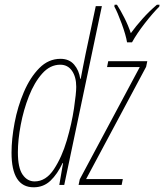

<svg xmlns="http://www.w3.org/2000/svg" viewBox="-20 -786 698 816"><path d="M127 -15Q96 -15 76 -44Q56 -73 56 -139Q56 -191 68 -255Q80 -319 103 -377.5Q126 -436 159.5 -473.5Q193 -511 236 -511Q268 -511 286 -485Q304 -459 304 -417Q304 -390 294.5 -325.5Q285 -261 264 -189.5Q243 -118 209 -66.5Q175 -15 127 -15ZM123 10Q165 10 194.5 -18Q224 -46 246 -93H248L232 0H253L413 -760H387L344 -558Q338 -531 333 -503Q328 -475 323 -451H321Q316 -487 295 -511.5Q274 -536 237 -536Q186 -536 147 -496.5Q108 -457 81.5 -395Q55 -333 42 -264Q29 -195 29 -137Q29 10 123 10ZM314 0 319 -24 574 -501H435L440 -526H606L601 -502L346 -25H502L497 0ZM520 -606H541Q562 -644 595.5 -687Q629 -730 657 -758L658 -766H647Q614 -738 585.5 -706Q557 -674 536 -645Q525 -678 508.5 -710.5Q492 -743 477 -766H467L466 -758Q479 -735 497 -686Q515 -637 520 -606Z"/></svg>

Font: Noto Sans Display Condensed Thin
Style: Italic
Weight: 250
Width: 3
Italic angle: -12°
Designer: Monotype Design Team
Foundry: Monotype Imaging Inc.
Version: Version 1.900